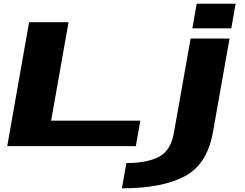

<svg xmlns="http://www.w3.org/2000/svg" viewBox="-20 -796 1336 1046"><path d="M19.5 0 138.5 -675H353.5L258.5 -138.5H744.5L720 0ZM644 230 668.5 92.5Q778.5 92.5 844.5 59Q910.5 25.5 927.5 -73L1018.5 -586H1230.5L1140 -75.5Q1109 100 985.2 165Q861.5 230 644 230ZM1051.5 -775.5H1263.5L1240 -641.5H1028Z"/></svg>

Font: Anybody UltraExpanded Regular
Style: Bold Italic
Weight: 700
Width: 9
Italic angle: -10°
Designer: Tyler Finck
Foundry: Etcetera Type Company
Version: Version 1.010; ttfautohint (v1.8.3) -l 8 -r 50 -G 200 -x 14 